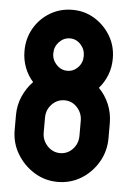

<svg xmlns="http://www.w3.org/2000/svg" viewBox="-52 -747 553 797"><g transform="rotate(5 224.5 -348.5)"><path d="M218 10Q165 10 120.5 -17.5Q76 -45 49 -90Q22 -135 22 -189V-251Q22 -293 38 -329.5Q54 -366 81 -394Q59 -418 46.5 -450.5Q34 -483 34 -520Q34 -572 58.5 -614.5Q83 -657 125 -682Q167 -707 218 -707Q269 -707 310.5 -681.5Q352 -656 377 -614Q402 -572 402 -520Q402 -483 389.5 -451Q377 -419 355 -394Q382 -367 397.5 -330Q413 -293 413 -251V-189Q413 -135 386.5 -89.5Q360 -44 316 -17Q272 10 218 10ZM218 -453Q244 -453 262.5 -472.5Q281 -492 281 -520Q281 -548 262.5 -568Q244 -588 218 -588Q192 -588 173 -568Q154 -548 154 -520Q154 -493 173 -473Q192 -453 218 -453ZM218 -110Q249 -110 270.5 -133Q292 -156 292 -189V-251Q292 -283 270.5 -306.5Q249 -330 218 -330Q187 -330 165 -307Q143 -284 143 -251V-189Q143 -157 165 -133.5Q187 -110 218 -110Z"/></g></svg>

Font: Staatliches
Style: Regular
Weight: 400
Designer: Brian LaRossa & Erica Carras
Foundry: Type Brut Foundry
Version: Version 1.000; ttfautohint (v1.8.2) -l 8 -r 50 -G 200 -x 14 